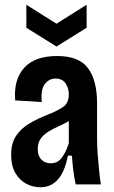

<svg xmlns="http://www.w3.org/2000/svg" viewBox="-20 -777 482 809"><path d="M150 12Q119 12 91 -2.5Q63 -17 45 -47.5Q27 -78 27 -125Q27 -174 48 -205Q69 -236 103.5 -256.5Q138 -277 179 -293Q218 -308 244 -325Q270 -342 270 -380Q270 -405 256.5 -425.5Q243 -446 214 -446Q187 -446 169 -423Q151 -400 156 -347L44 -354Q37 -442 82 -491.5Q127 -541 221 -541Q313 -541 351 -489.5Q389 -438 389 -342V-190Q389 -163 391.5 -128.5Q394 -94 397.5 -59.5Q401 -25 405 0H299Q292 -32 288.5 -61.5Q285 -91 283 -121H266Q241 12 150 12ZM194 -89Q223 -89 240.5 -112.5Q258 -136 270 -174V-267Q250 -255 227.5 -245Q205 -235 185 -223Q165 -211 152 -193.5Q139 -176 139 -149Q139 -120 154.5 -104.5Q170 -89 194 -89ZM91 -757 218 -677 345 -757V-660L218 -581L91 -660Z"/></svg>

Font: Bricolage Grotesque 10pt Condensed SemiBold
Style: Regular
Weight: 600
Width: 3
Designer: Mathieu Triay
Foundry: Atelier Triay
Version: Version 1.000; ttfautohint (v1.8.4.7-5d5b);gftools[0.9.32]